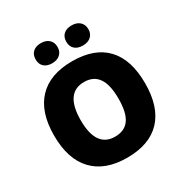

<svg xmlns="http://www.w3.org/2000/svg" viewBox="-209 -1095 1216 1269"><g transform="rotate(-30 398.5 -461.0)"><path d="M745.1 -357.9Q745.1 -177.7 656.7 -84Q568.4 9.8 397.9 9.8Q230 9.8 140.4 -84.5Q50.8 -178.7 50.8 -358.9Q50.8 -537.1 139.9 -631.1Q229 -725.1 398.9 -725.1Q569.3 -725.1 657.2 -631.8Q745.1 -538.6 745.1 -357.9ZM253.9 -357.9Q253.9 -150.9 397.9 -150.9Q471.2 -150.9 506.6 -201.2Q542 -251.5 542 -357.9Q542 -464.8 506.1 -515.9Q470.2 -566.9 398.9 -566.9Q253.9 -566.9 253.9 -357.9ZM196.8 -855Q196.8 -891.6 219.2 -911.9Q241.7 -932.1 279.8 -932.1Q318.4 -932.1 341.1 -911.4Q363.8 -890.6 363.8 -855Q363.8 -820.3 341.1 -799.6Q318.4 -778.8 279.8 -778.8Q241.7 -778.8 219.2 -798.8Q196.8 -818.8 196.8 -855ZM430.7 -855Q430.7 -891.6 453.1 -911.9Q475.6 -932.1 514.6 -932.1Q553.7 -932.1 576.4 -911.1Q599.1 -890.1 599.1 -855Q599.1 -820.3 576.4 -799.6Q553.7 -778.8 514.6 -778.8Q475.1 -778.8 452.9 -799.1Q430.7 -819.3 430.7 -855Z"/></g></svg>

Font: Open Sans ExtBd
Style: Bold
Weight: 800
Foundry: Ascender Corporation
Version: Version 1.10